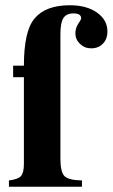

<svg xmlns="http://www.w3.org/2000/svg" viewBox="-20 -711 429 731"><path d="M30 -461H71Q71 -592 111 -640Q153 -691 246 -691Q310 -691 349.5 -663Q389 -635 389 -591Q389 -563 372 -545Q355 -527 327 -527Q302 -527 284.5 -544Q267 -561 267 -584Q267 -604 278 -620.5Q289 -637 289 -641Q289 -660 260 -660Q233 -660 221.5 -642.5Q210 -625 210 -581V-107Q210 -57 225 -41Q240 -25 292 -24V0H14V-24Q48 -28 59.5 -40.5Q71 -53 71 -87V-417H30Z"/></svg>

Font: STIX
Style: Bold
Weight: 700
Designer: MicroPress Inc., with final additions and corrections provided by Coen Hoffman, Elsevier (retired)
Version: Version 1.1.1